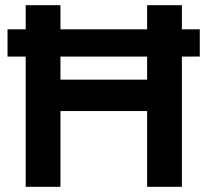

<svg xmlns="http://www.w3.org/2000/svg" viewBox="-20 -720 800 740"><path d="M79 0V-502H9V-607H79V-700H213V-607H547V-700H681V-607H750V-502H681V0H547V-292H213V0ZM213 -413H547V-502H213Z"/></svg>

Font: Rosa Sans SemiBold
Style: Regular
Weight: 600
Designer: Pentagram / MCKL
Foundry: Pentagram / MCKL
Version: Version 1.005;September 16, 2019;FontCreator 11.5.0.2425 64-